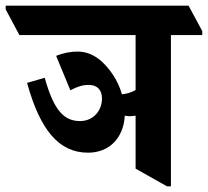

<svg xmlns="http://www.w3.org/2000/svg" viewBox="-82 -646 730 674"><path d="M227 -110C303 -110 352 -163 356 -240C362 -239 368 -238 373 -238C380 -238 387 -239 394 -240V-54L504 8H518V-523H628V-537L580 -626H-62V-613L-14 -523H394V-330C378 -321 361 -316 346 -315C339 -340 328 -363 315 -383C282 -432 242 -465 190 -465C166 -465 140 -460 115 -450L165 -329C189 -342 209 -348 229 -348C259 -348 276 -331 276 -300C276 -258 246 -221 199 -221C143 -221 107 -258 75 -373L13 -355C59 -189 125 -110 227 -110Z"/></svg>

Font: Noto Serif Devanagari ExtraCondensed ExtraBold
Style: Regular
Weight: 800
Width: 2
Designer: Universal Thirst, Indian Type Foundry and the Monotype Design Team
Foundry: Monotype Imaging Inc.
Version: Version 2.004